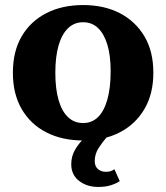

<svg xmlns="http://www.w3.org/2000/svg" viewBox="-20 -544 657 760"><path d="M309 12Q226 12 163.5 -20Q101 -52 66 -112Q31 -172 31 -256Q31 -341 66 -400.5Q101 -460 163.5 -492Q226 -524 309 -524Q392 -524 454 -492Q516 -460 551.5 -400.5Q587 -341 587 -256Q587 -172 551.5 -112Q516 -52 454 -20Q392 12 309 12ZM309 -57Q344 -57 368 -80.5Q392 -104 405 -150Q418 -196 418 -262Q418 -324 405 -367Q392 -410 368 -433Q344 -456 309 -456Q274 -456 249.5 -432.5Q225 -409 212 -364.5Q199 -320 199 -256Q199 -192 212 -147.5Q225 -103 249.5 -80Q274 -57 309 -57ZM369 196Q324 196 293 172Q262 148 262 106Q262 75 277 49Q292 23 315.5 0.5Q339 -22 365 -41L405 -4Q385 19 370 42.5Q355 66 355 94Q355 114 367.5 125Q380 136 398 136Q409 136 416.5 134Q424 132 433 126L454 173Q441 182 419.5 189Q398 196 369 196Z"/></svg>

Font: Montagu Slab 144pt SemiBold
Style: Regular
Weight: 600
Version: Version 1.000